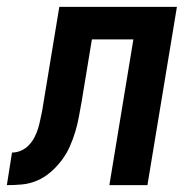

<svg xmlns="http://www.w3.org/2000/svg" viewBox="-63 -540 558 560"><path d="M-43 0 -28 -95Q-15 -95 -2 -100.5Q11 -106 21 -116.5Q31 -127 37.5 -139.5Q44 -152 48 -165Q52 -178 54.5 -191Q57 -204 60 -217L110 -520H453L367 0H256L326 -425H205L175 -243Q171 -221 167 -199Q163 -177 156.5 -155.5Q150 -134 140.5 -112.5Q131 -91 116.5 -72Q102 -53 84 -37.5Q66 -22 44.5 -13Q23 -4 1 -2Q-21 0 -43 0Z"/></svg>

Font: Iosevka QP
Style: Bold Italic
Weight: 700
Italic angle: -9°
Designer: Belleve Invis
Foundry: Belleve Invis
Version: Version 20.0.0; ttfautohint (v1.8.4)